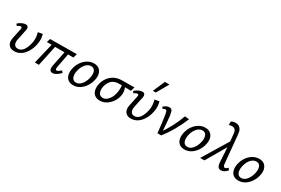

<svg xmlns="http://www.w3.org/2000/svg" viewBox="81 -1767 4145 2832"><g transform="rotate(30 2153.5 -351.0)"><path d="M206 9Q141 9 110 -33.5Q79 -76 94 -150L129 -316Q132 -326 132 -336Q132 -346 127.5 -352Q123 -358 112 -358Q101 -358 86 -351.5Q71 -345 55 -332L35 -362Q66 -390 100 -405.5Q134 -421 162 -421Q184 -421 195 -410Q206 -399 207.5 -381Q209 -363 204 -340L168 -170Q156 -112 175 -80.5Q194 -49 234 -49Q271 -49 299.5 -72Q328 -95 347.5 -135.5Q367 -176 379 -229Q390 -277 386.5 -323.5Q383 -370 371 -409L448 -423Q459 -385 461.5 -341.5Q464 -298 453 -249Q439 -178 404.5 -119Q370 -60 320 -25.5Q270 9 206 9Z M857 6Q837 6 823.5 -4.5Q810 -15 806 -38.5Q802 -62 810 -102L873 -409H933L876 -107Q874 -96 874 -84.5Q874 -73 878 -65Q882 -57 894 -57Q906 -57 923 -68Q940 -79 964 -100L988 -70Q966 -47 943.5 -30Q921 -13 899.5 -3.5Q878 6 857 6ZM557 0 655 -409H713L626 0ZM1012 -347 559 -350 578 -412 1032 -416Z M1210 9Q1156 9 1122.5 -17.5Q1089 -44 1078 -89.5Q1067 -135 1078 -192Q1091 -257 1126.5 -310Q1162 -363 1213 -394Q1264 -425 1322 -425Q1375 -425 1408.5 -399.5Q1442 -374 1454.5 -329Q1467 -284 1454 -225Q1441 -162 1406 -108.5Q1371 -55 1320.5 -23Q1270 9 1210 9ZM1228 -46Q1266 -46 1296 -70.5Q1326 -95 1347 -135Q1368 -175 1377 -220Q1390 -284 1372.5 -326.5Q1355 -369 1305 -369Q1271 -369 1240.5 -347.5Q1210 -326 1187.5 -287.5Q1165 -249 1155 -197Q1142 -129 1161.5 -87.5Q1181 -46 1228 -46Z M1664 9Q1610 9 1576.5 -17.5Q1543 -44 1532 -89.5Q1521 -135 1532 -192Q1545 -254 1581 -304.5Q1617 -355 1673 -384.5Q1729 -414 1802 -414L2013 -416L1993 -347Q1933 -348 1881 -348.5Q1829 -349 1786 -349Q1736 -349 1700 -330.5Q1664 -312 1641 -277.5Q1618 -243 1607 -197Q1595 -130 1614 -89Q1633 -48 1682 -48Q1720 -48 1750 -72Q1780 -96 1801.5 -135.5Q1823 -175 1831 -220Q1835 -236 1837 -257Q1839 -278 1839.5 -300Q1840 -322 1838.5 -340.5Q1837 -359 1834 -369L1879 -380Q1886 -359 1895.5 -334.5Q1905 -310 1908.5 -278.5Q1912 -247 1903 -205Q1895 -165 1873.5 -127Q1852 -89 1820.5 -58Q1789 -27 1749 -9Q1709 9 1664 9Z M2193 9Q2128 9 2097 -33.5Q2066 -76 2081 -150L2116 -316Q2119 -326 2119 -336Q2119 -346 2114.5 -352Q2110 -358 2099 -358Q2088 -358 2073 -351.5Q2058 -345 2042 -332L2022 -362Q2053 -390 2087 -405.5Q2121 -421 2149 -421Q2171 -421 2182 -410Q2193 -399 2194.5 -381Q2196 -363 2191 -340L2155 -170Q2143 -112 2162 -80.5Q2181 -49 2221 -49Q2258 -49 2286.5 -72Q2315 -95 2334.5 -135.5Q2354 -176 2366 -229Q2377 -277 2373.5 -323.5Q2370 -370 2358 -409L2435 -423Q2446 -385 2448.5 -341.5Q2451 -298 2440 -249Q2426 -178 2391.5 -119Q2357 -60 2307 -25.5Q2257 9 2193 9ZM2273 -508 2361 -711H2439L2323 -508Z M2644 0Q2640 -38 2635.5 -80.5Q2631 -123 2626 -164.5Q2621 -206 2615.5 -242Q2610 -278 2606 -304Q2599 -340 2593.5 -352.5Q2588 -365 2570 -365Q2560 -365 2549 -360.5Q2538 -356 2529 -349L2511 -376Q2534 -397 2558.5 -409Q2583 -421 2606 -421Q2632 -421 2645.5 -408Q2659 -395 2665 -370.5Q2671 -346 2675 -314Q2681 -265 2685 -215.5Q2689 -166 2692.5 -117Q2696 -68 2697 -19L2663 -25Q2733 -121 2784.5 -219.5Q2836 -318 2872 -419L2945 -412Q2902 -307 2844 -203.5Q2786 -100 2708 0Z M3106 9Q3052 9 3018.5 -17.5Q2985 -44 2974 -89.5Q2963 -135 2974 -192Q2987 -257 3022.5 -310Q3058 -363 3109 -394Q3160 -425 3218 -425Q3271 -425 3304.5 -399.5Q3338 -374 3350.5 -329Q3363 -284 3350 -225Q3337 -162 3302 -108.5Q3267 -55 3216.5 -23Q3166 9 3106 9ZM3124 -46Q3162 -46 3192 -70.5Q3222 -95 3243 -135Q3264 -175 3273 -220Q3286 -284 3268.5 -326.5Q3251 -369 3201 -369Q3167 -369 3136.5 -347.5Q3106 -326 3083.5 -287.5Q3061 -249 3051 -197Q3038 -129 3057.5 -87.5Q3077 -46 3124 -46Z M3726 6Q3707 6 3691.5 -3Q3676 -12 3667 -35Q3658 -58 3656 -98L3638 -395L3622 -555Q3617 -604 3597.5 -622.5Q3578 -641 3545 -641Q3531 -642 3517 -638.5Q3503 -635 3495 -630V-690Q3505 -698 3525 -704.5Q3545 -711 3568 -711Q3596 -711 3620.5 -699.5Q3645 -688 3662 -659Q3679 -630 3683 -579L3727 -112Q3730 -78 3738 -66.5Q3746 -55 3758 -55Q3771 -55 3784.5 -64Q3798 -73 3808 -85L3833 -54Q3807 -26 3782.5 -10Q3758 6 3726 6ZM3372 0 3649 -456 3662 -373 3445 0Z M4024 9Q3970 9 3936.5 -17.5Q3903 -44 3892 -89.5Q3881 -135 3892 -192Q3905 -257 3940.5 -310Q3976 -363 4027 -394Q4078 -425 4136 -425Q4189 -425 4222.5 -399.5Q4256 -374 4268.5 -329Q4281 -284 4268 -225Q4255 -162 4220 -108.5Q4185 -55 4134.5 -23Q4084 9 4024 9ZM4042 -46Q4080 -46 4110 -70.5Q4140 -95 4161 -135Q4182 -175 4191 -220Q4204 -284 4186.5 -326.5Q4169 -369 4119 -369Q4085 -369 4054.5 -347.5Q4024 -326 4001.5 -287.5Q3979 -249 3969 -197Q3956 -129 3975.5 -87.5Q3995 -46 4042 -46Z"/></g></svg>

Font: Ysabeau Office Medium
Style: Italic
Weight: 500
Italic angle: -12°
Designer: Christian Thalmann (Catharsis Fonts)
Version: Version 2.001;gftools[0.9.30]; featfreeze: tnum,lnum,ss02